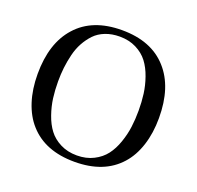

<svg xmlns="http://www.w3.org/2000/svg" viewBox="-126 -841 1014 990"><g transform="rotate(20 381.0 -346.0)"><path d="M47.9 -346.2Q47.9 -515.6 132.8 -609.9Q219.2 -707 380.9 -707Q542.5 -707 628.9 -609.9Q713.9 -515.6 713.9 -346.2Q713.9 -263.2 691.9 -195.3Q669.9 -127.4 628.9 -82Q542.5 15.1 380.9 15.1Q219.2 15.1 132.8 -82Q91.8 -127.4 69.8 -195.3Q47.9 -263.2 47.9 -346.2ZM160.2 -346.2Q160.2 -298.3 165.8 -255.4Q171.4 -212.4 186.8 -168.2Q202.1 -124 226.1 -92.3Q250 -60.5 289.8 -40.3Q329.6 -20 380.9 -20Q432.1 -20 471.9 -40.3Q511.7 -60.5 535.9 -92.3Q560.1 -124 575.4 -168.2Q590.8 -212.4 596.4 -255.4Q602.1 -298.3 602.1 -346.2Q602.1 -394 596.4 -437Q590.8 -480 575.4 -523.9Q560.1 -567.9 535.9 -599.9Q511.7 -631.8 471.9 -651.9Q432.1 -671.9 380.9 -671.9Q337.9 -671.9 302.7 -658.2Q267.6 -644.5 244.1 -619.9Q220.7 -595.2 203.9 -564.5Q187 -533.7 177.7 -495.8Q168.5 -458 164.3 -421.6Q160.2 -385.3 160.2 -346.2Z"/></g></svg>

Font: Heuristica
Style: Regular
Weight: 400
Version: Version 1.0.2